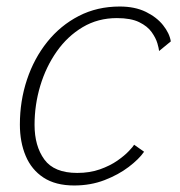

<svg xmlns="http://www.w3.org/2000/svg" viewBox="-20 -567 553 589"><path d="M422 -101.5Q406.5 -79 375 -55Q343.5 -31 300.8 -14.5Q258 2 207.5 2Q150.5 2 113.5 -22.2Q76.5 -46.5 58.8 -88.8Q41 -131 41 -185Q41 -257.5 62.8 -322.8Q84.5 -388 125 -438.5Q165.5 -489 221.8 -518Q278 -547 347.5 -547Q393.5 -547 427 -530.8Q460.5 -514.5 480.2 -489.8Q500 -465 504 -440L468 -410.5Q467.5 -418 462.8 -434.2Q458 -450.5 445.2 -468.5Q432.5 -486.5 407 -499Q381.5 -511.5 338.5 -511.5Q280.5 -511.5 233.8 -483.8Q187 -456 154 -409Q121 -362 103.5 -303.8Q86 -245.5 86 -184Q86 -119 116 -77.8Q146 -36.5 217 -36.5Q255.5 -36.5 286.5 -47.5Q317.5 -58.5 339.8 -74Q362 -89.5 375.2 -103.5Q388.5 -117.5 391.5 -123Z"/></svg>

Font: Grandstander Thin Thin
Style: Italic
Weight: 250
Italic angle: -15°
Version: Version 1.200